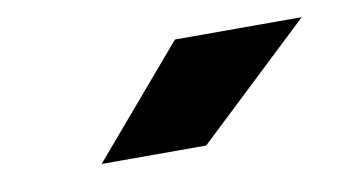

<svg xmlns="http://www.w3.org/2000/svg" viewBox="-33 -798 465 264"><g transform="rotate(-10 199.0 -665.5)"><path d="M238 -590H92L221 -741H398Z"/></g></svg>

Font: YamahaIndonesia935. App Black
Style: Italic
Weight: 900
Italic angle: -10°
Designer: Dalton Maag Ltd
Foundry: Dalton Maag Ltd
Version: Version 1.002; January 01, 2024; Regular/Italic